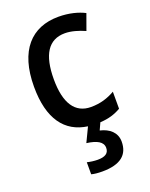

<svg xmlns="http://www.w3.org/2000/svg" viewBox="-147 -720 737 944"><g transform="rotate(-20 221.5 -247.5)"><path d="M361 41C361 -7 326 -36 278 -47L295 -84C339 -86 373 -97 404 -115V-204C367 -183 328 -170 278 -170C195 -170 152 -235 152 -360C152 -489 194 -555 280 -555C313 -555 350 -544 384 -529L414 -612C381 -629 334 -642 278 -642C137 -642 48 -549 48 -359C48 -190 115 -102 231 -86L195 -11C248 -4 279 12 279 44C279 73 258 85 220 85C202 85 180 82 165 78V141C179 145 199 147 222 147C318 147 361 109 361 41Z"/></g></svg>

Font: Noto Sans Kannada UI SemiCondensed Medium
Style: Regular
Weight: 500
Width: 4
Designer: Jelle Bosma - Monotype Design Team
Foundry: Monotype Imaging Inc.
Version: Version 2.005